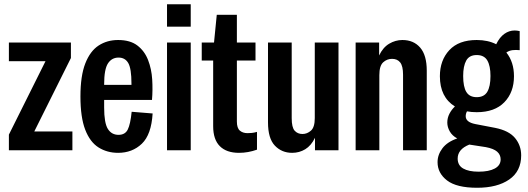

<svg xmlns="http://www.w3.org/2000/svg" viewBox="-20 -710 2492 907"><path d="M22 0V-74L195 -421H22V-509H315V-436L142 -89H322V0Z M538 12Q486 12 445.5 -13.5Q405 -39 382.5 -97.5Q360 -156 360 -254Q360 -352 383 -410.5Q406 -469 446 -495Q486 -521 538 -521Q595 -521 629 -495Q663 -469 679.5 -426.5Q696 -384 699 -334.5Q702 -285 698 -238H472V-202Q472 -129 489.5 -101Q507 -73 540 -73Q571 -73 583.5 -98Q596 -123 602 -182L701 -174Q695 -74 650 -31Q605 12 538 12ZM472 -312V-309H601V-315Q601 -386 586 -412Q571 -438 540 -438Q508 -438 490 -410.5Q472 -383 472 -312Z M769 -584V-690H881V-584ZM769 0V-509H881V0Z M1109 12Q1050 12 1018.5 -19.5Q987 -51 987 -114V-424H933V-509H991L1004 -640H1099V-509H1187V-424H1099V-136Q1099 -105 1113 -93Q1127 -81 1149 -81Q1159 -81 1169.5 -82Q1180 -83 1194 -87V-3Q1152 12 1109 12Z M1360 12Q1311 12 1278.5 -22Q1246 -56 1246 -132V-509H1358V-152Q1358 -108 1372 -92.5Q1386 -77 1409 -77Q1431 -77 1449 -93Q1467 -109 1467 -152V-509H1579V0H1468V-59Q1450 -22 1422 -5Q1394 12 1360 12Z M1660 0V-509H1771V-448Q1789 -486 1818.5 -503.5Q1848 -521 1881 -521Q1934 -521 1965 -485Q1996 -449 1996 -376V0H1884V-357Q1884 -398 1870.5 -415Q1857 -432 1832 -432Q1808 -432 1790 -415.5Q1772 -399 1772 -355V0Z M2234 177Q2137 177 2092 142.5Q2047 108 2047 56Q2047 21 2070 -9.5Q2093 -40 2140 -56Q2116 -69 2104.5 -89.5Q2093 -110 2093 -131Q2093 -153 2103 -172.5Q2113 -192 2129 -207Q2058 -251 2058 -350Q2058 -425 2102.5 -473Q2147 -521 2232 -521Q2285 -521 2324 -501Q2340 -534 2362.5 -550Q2385 -566 2411 -566Q2423 -566 2435 -563V-473Q2417 -475 2401 -473Q2385 -471 2372 -462Q2408 -417 2408 -350Q2408 -274 2362.5 -227Q2317 -180 2232 -180Q2207 -180 2186 -184Q2180 -173 2180 -161Q2180 -133 2225 -124L2319 -106Q2384 -93 2413 -58Q2442 -23 2442 24Q2442 99 2385.5 138Q2329 177 2234 177ZM2232 -251Q2267 -251 2282 -276.5Q2297 -302 2297 -351Q2297 -399 2282 -424.5Q2267 -450 2232 -450Q2197 -450 2182.5 -424Q2168 -398 2168 -351Q2168 -300 2183 -275.5Q2198 -251 2232 -251ZM2142 39Q2142 71 2168 86Q2194 101 2241 101Q2290 101 2317.5 86Q2345 71 2345 43Q2345 21 2328.5 6.5Q2312 -8 2275 -15L2197 -27Q2142 -5 2142 39Z"/></svg>

Font: Special Gothic Condensed Medium
Style: Regular
Weight: 500
Width: 3
Designer: Alistair McCready
Foundry: Monolith
Version: Version 1.000; ttfautohint (v1.8.4.7-5d5b)